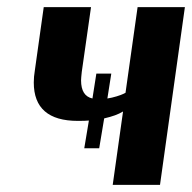

<svg xmlns="http://www.w3.org/2000/svg" viewBox="-20 -520 540 540"><path d="M367 -500H500L430 0H297L326 -206H325Q308 -195 273 -187L259 -103H217L230 -181Q220 -180 199 -180Q75 -180 75 -288Q75 -304 78 -322L103 -500H236L210 -318Q208 -300 208 -294Q208 -250 240 -243L251 -313H293L282 -243Q295 -245 308 -249Q321 -253 327 -256L333 -259Z"/></svg>

Font: Arsenal
Style: Bold Italic
Weight: 700
Italic angle: -9.10001°
Designer: Andrij Shevchenko
Foundry: Stairsfor
Version: Version 2.001;PS 002.001;hotconv 1.0.88;makeotf.lib2.5.64775